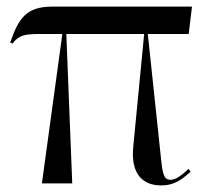

<svg xmlns="http://www.w3.org/2000/svg" viewBox="-20 -556 629 582"><path d="M107 0H199L181 -453H417L384 -112C375 -24 417 6 468 6C498 6 522 -2 558 -36L551 -44C524 -17 507 -11 497 -11C478 -11 473 -25 468 -76L428 -453H552L562 -536H139C58 -536 36 -499 11 -427L18 -424C38 -450 53 -453 108 -453H169Z"/></svg>

Font: Noto Serif Display ExtraCondensed
Style: Regular
Weight: 400
Width: 2
Designer: Monotype Design Team
Foundry: Monotype Imaging Inc.
Version: Version 2.009